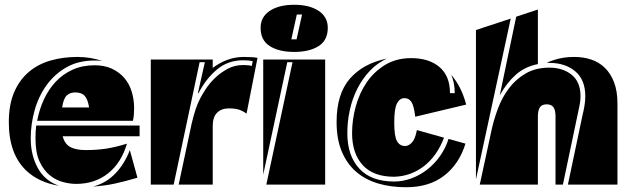

<svg xmlns="http://www.w3.org/2000/svg" viewBox="-20 -775 2640 806"><path d="M136 -268Q145 -316 164.5 -358Q184 -400 214 -432Q244 -464 285 -482.5Q326 -501 377 -501Q419 -501 450 -486.5Q481 -472 502 -447.5Q523 -423 533 -390Q543 -357 543 -321Q543 -306 542 -294Q541 -282 538 -268ZM566 -248V-203H243Q252 -170 275.5 -157.5Q299 -145 341 -145Q386 -145 425.5 -151Q465 -157 513 -172Q489 -91 433.5 -47Q378 -3 299 -3Q275 -3 245.5 -10.5Q216 -18 190 -38.5Q164 -59 146.5 -96Q129 -133 129 -193Q129 -225 132 -248ZM90 -59Q17 -129 17 -262Q17 -336 39.5 -388Q62 -440 101 -473Q140 -506 192.5 -521Q245 -536 305 -536Q359 -536 410 -519Q405 -520 396 -520.5Q387 -521 377 -521Q309 -521 259 -492.5Q209 -464 175.5 -417.5Q142 -371 125.5 -312.5Q109 -254 109 -194Q109 -124 138.5 -70Q168 -16 228 5Q143 -9 90 -59ZM557 -29Q506 -14 463 -4.5Q420 5 371 8Q425 -6 464 -46.5Q503 -87 525 -145ZM354 -324Q349 -357 336 -372Q323 -387 296 -387Q273 -387 259.5 -373.5Q246 -360 241 -324Z M730 0 785 -258Q793 -291 801 -315.5Q809 -340 820 -361Q828 -377 844 -401.5Q860 -426 883 -448Q906 -470 935.5 -486Q965 -502 1001 -502Q1026 -502 1037 -498L1041 -518Q1026 -522 1000 -522Q937 -522 890.5 -483Q844 -444 813 -383L811 -385L840 -514H818L709 0H613V-525H873V-490Q935 -536 1003 -536Q1044 -536 1061 -532L1015 -298Q1000 -309 983.5 -314.5Q967 -320 941 -320Q910 -320 891.5 -302Q873 -284 873 -246V0Z M1208 -514H1186L1085 -42V-525H1345V0H1098ZM1356 -658Q1356 -606 1317.5 -581.5Q1279 -557 1215 -557Q1151 -557 1112.5 -581.5Q1074 -606 1074 -658Q1074 -704 1112.5 -729.5Q1151 -755 1215 -755Q1279 -755 1317.5 -729.5Q1356 -704 1356 -658ZM1203 -610H1225L1248 -714H1226Z M1889 -384Q1889 -428 1874 -461Q1917 -412 1937 -336L1723 -285Q1718 -330 1707.5 -346.5Q1697 -363 1678 -363Q1658 -363 1646.5 -341Q1635 -319 1635 -260Q1635 -203 1646.5 -182.5Q1658 -162 1681 -162Q1695 -162 1709 -176.5Q1723 -191 1730 -229L1844 -197Q1814 -119 1759 -77Q1704 -35 1635 -33Q1547 -33 1502.5 -82Q1458 -131 1458 -216Q1458 -272 1473.5 -328.5Q1489 -385 1520 -430Q1551 -475 1597.5 -503Q1644 -531 1706 -531Q1781 -531 1825 -493.5Q1869 -456 1869 -384ZM1934 -172Q1908 -87 1845 -38Q1782 11 1685 11Q1620 11 1566.5 -5Q1513 -21 1474.5 -54.5Q1436 -88 1414.5 -139.5Q1393 -191 1393 -263Q1393 -381 1449 -445Q1505 -509 1604 -529Q1563 -510 1532 -477Q1501 -444 1480 -402.5Q1459 -361 1448.5 -313Q1438 -265 1438 -216Q1438 -122 1488 -67.5Q1538 -13 1635 -13Q1672 -13 1708 -26.5Q1744 -40 1774.5 -64Q1805 -88 1828 -121Q1851 -154 1863 -192Z M2312 0V-287Q2312 -312 2303.5 -324.5Q2295 -337 2275 -337Q2255 -337 2246.5 -324.5Q2238 -312 2238 -287V0H1994L2042 -222Q2052 -270 2070 -318.5Q2088 -367 2117 -405Q2146 -443 2187.5 -467Q2229 -491 2286 -491Q2343 -491 2380 -461Q2417 -431 2417 -371Q2417 -352 2413 -333Q2409 -314 2405 -295L2343 0ZM2305 -523Q2323 -529 2344 -532.5Q2365 -536 2391 -536Q2429 -536 2462 -525Q2495 -514 2519.5 -490Q2544 -466 2558 -429Q2572 -392 2572 -341V0H2364L2425 -290Q2430 -310 2433.5 -330.5Q2437 -351 2437 -371Q2437 -440 2395 -475.5Q2353 -511 2286 -511H2275Q2288 -518 2305 -523ZM1978 -649 2124 -697 1978 -22ZM2238 -735V-506Q2183 -495 2145 -461Q2107 -427 2078 -375L2147 -705Z"/></svg>

Font: J.M. Nexus Grotesque
Style: Regular
Weight: 900
Designer: deFharo
Foundry: deFharo
Version: Version 3.003